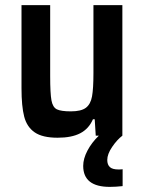

<svg xmlns="http://www.w3.org/2000/svg" viewBox="-20 -530 562 750"><path d="M459 131V197Q432 200 409 200Q305 200 305 118Q305 90 321.5 58.5Q338 27 366 0H354L350 -64H343Q327 -27 293.5 -9.5Q260 8 205 8Q146 8 115.5 -13Q85 -34 74.5 -74.5Q64 -115 64 -185V-510H176V-234Q176 -165 181 -138Q186 -111 202 -103Q218 -95 257 -95Q297 -95 315.5 -109Q334 -123 339.5 -153.5Q345 -184 345 -244V-510H458V0Q437 16 418 44Q399 72 399 95Q399 113 409 122.5Q419 132 443 132Q454 132 459 131Z"/></svg>

Font: Saira Semi Condensed Medium
Style: Regular
Weight: 500
Width: 4
Designer: Hector Gatti with collaboration of the Omnibus-Type team
Foundry: Omnibus-Type
Version: Version 1.001; ttfautohint (v1.8)